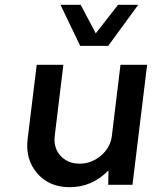

<svg xmlns="http://www.w3.org/2000/svg" viewBox="-20 -770 642 800"><path d="M431 -579H314L232 -750H316L379 -631L472 -750H556ZM482 -500H593L532 0H431L432 -60Q364 10 270 10Q185 10 135 -48Q85 -106 95 -190L133 -500H244L208 -203Q204 -171 216 -145Q228 -119 253 -103.5Q278 -88 311 -88Q361 -88 400.5 -121.5Q440 -155 446 -203Z"/></svg>

Font: Orkney Medium
Style: MediumItalic
Weight: 500
Designer: Samuel Oakes and Alfredo Marco Pradil
Foundry: Alfredo Marco Pradil
Version: 1.0; ttfautohint (v1.5)